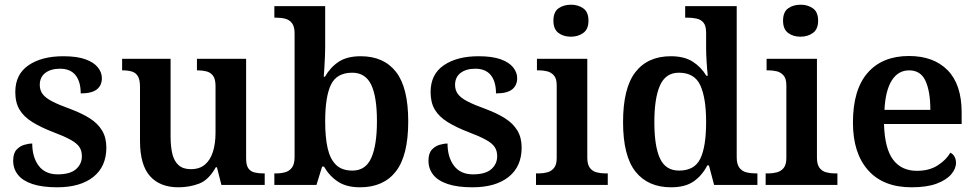

<svg xmlns="http://www.w3.org/2000/svg" viewBox="-20 -786 4152 816"><path d="M223 10Q159 10 117.5 -4Q76 -18 56 -43.5Q36 -69 36 -103Q36 -134 50 -149.5Q64 -165 83 -170.5Q102 -176 117 -176Q117 -118 144.5 -81.5Q172 -45 225 -45Q278 -45 303 -67Q328 -89 328 -122Q328 -145 317.5 -161Q307 -177 280 -192Q253 -207 205 -225Q153 -245 117 -267.5Q81 -290 63 -320Q45 -350 45 -395Q45 -470 101 -508.5Q157 -547 249 -547Q307 -547 343 -534Q379 -521 396 -499.5Q413 -478 413 -454Q413 -423 391.5 -406Q370 -389 323 -389Q323 -439 301 -466.5Q279 -494 235 -494Q196 -494 172.5 -476Q149 -458 149 -425Q149 -403 161 -386.5Q173 -370 202 -355Q231 -340 281 -322Q329 -304 362.5 -282.5Q396 -261 414 -231Q432 -201 432 -159Q432 -78 376.5 -34Q321 10 223 10Z M738 10Q660 10 617.5 -37.5Q575 -85 575 -187V-417Q575 -447 566 -462Q557 -477 540.5 -482Q524 -487 501 -487H499V-536H705V-207Q705 -163 712.5 -132Q720 -101 739 -84Q758 -67 791 -67Q828 -67 851 -86.5Q874 -106 885 -141Q896 -176 896 -223V-420Q896 -450 885.5 -464Q875 -478 858 -482.5Q841 -487 820 -487H817V-536H1026V-113Q1026 -84 1035.5 -70.5Q1045 -57 1062 -53Q1079 -49 1099 -49H1105V0H921L902 -75H897Q867 -21 826 -5.5Q785 10 738 10Z M1510 10Q1452 10 1415.5 -14.5Q1379 -39 1357 -78H1349L1325 0H1146V-49H1154Q1174 -49 1192 -54Q1210 -59 1221 -74Q1232 -89 1232 -119V-644Q1232 -673 1221 -687.5Q1210 -702 1192 -706.5Q1174 -711 1152 -711H1146V-760H1362V-584Q1362 -569 1361 -544.5Q1360 -520 1358.5 -496.5Q1357 -473 1356 -460H1361Q1384 -500 1419.5 -523.5Q1455 -547 1513 -547Q1611 -547 1663 -480.5Q1715 -414 1715 -270Q1715 -125 1662.5 -57.5Q1610 10 1510 10ZM1478 -61Q1534 -61 1558 -115Q1582 -169 1582 -271Q1582 -375 1557.5 -426Q1533 -477 1477 -477Q1411 -477 1386.5 -426Q1362 -375 1362 -270Q1362 -202 1372.5 -156Q1383 -110 1408 -85.5Q1433 -61 1478 -61Z M1988 10Q1924 10 1882.5 -4Q1841 -18 1821 -43.5Q1801 -69 1801 -103Q1801 -134 1815 -149.5Q1829 -165 1848 -170.5Q1867 -176 1882 -176Q1882 -118 1909.5 -81.5Q1937 -45 1990 -45Q2043 -45 2068 -67Q2093 -89 2093 -122Q2093 -145 2082.5 -161Q2072 -177 2045 -192Q2018 -207 1970 -225Q1918 -245 1882 -267.5Q1846 -290 1828 -320Q1810 -350 1810 -395Q1810 -470 1866 -508.5Q1922 -547 2014 -547Q2072 -547 2108 -534Q2144 -521 2161 -499.5Q2178 -478 2178 -454Q2178 -423 2156.5 -406Q2135 -389 2088 -389Q2088 -439 2066 -466.5Q2044 -494 2000 -494Q1961 -494 1937.5 -476Q1914 -458 1914 -425Q1914 -403 1926 -386.5Q1938 -370 1967 -355Q1996 -340 2046 -322Q2094 -304 2127.5 -282.5Q2161 -261 2179 -231Q2197 -201 2197 -159Q2197 -78 2141.5 -34Q2086 10 1988 10Z M2258 0V-49H2271Q2288 -49 2305.5 -53.5Q2323 -58 2334.5 -72Q2346 -86 2346 -114V-424Q2346 -452 2334 -465.5Q2322 -479 2305 -483Q2288 -487 2271 -487H2262V-536H2476V-116Q2476 -87 2487 -72.5Q2498 -58 2516 -53.5Q2534 -49 2551 -49H2563V0ZM2406 -630Q2375 -630 2353.5 -646Q2332 -662 2332 -698Q2332 -735 2353.5 -750.5Q2375 -766 2407 -766Q2437 -766 2459 -750.5Q2481 -735 2481 -698Q2481 -662 2459 -646Q2437 -630 2406 -630Z M2832 10Q2734 10 2681 -56.5Q2628 -123 2628 -267Q2628 -412 2680.5 -479.5Q2733 -547 2831 -547Q2888 -547 2924 -524Q2960 -501 2982 -464H2988Q2985 -491 2983 -524.5Q2981 -558 2981 -582V-647Q2981 -676 2970 -689.5Q2959 -703 2940.5 -707Q2922 -711 2900 -711H2892V-760H3111V-118Q3111 -88 3122.5 -73Q3134 -58 3152.5 -53.5Q3171 -49 3194 -49H3199V0H3015L2993 -83H2986Q2964 -40 2928 -15Q2892 10 2832 10ZM2866 -61Q2932 -61 2956.5 -112Q2981 -163 2981 -268Q2981 -369 2956.5 -423Q2932 -477 2865 -477Q2809 -477 2785 -423Q2761 -369 2761 -267Q2761 -164 2785 -112.5Q2809 -61 2866 -61Z M3234 0V-49H3247Q3264 -49 3281.5 -53.5Q3299 -58 3310.5 -72Q3322 -86 3322 -114V-424Q3322 -452 3310 -465.5Q3298 -479 3281 -483Q3264 -487 3247 -487H3238V-536H3452V-116Q3452 -87 3463 -72.5Q3474 -58 3492 -53.5Q3510 -49 3527 -49H3539V0ZM3382 -630Q3351 -630 3329.5 -646Q3308 -662 3308 -698Q3308 -735 3329.5 -750.5Q3351 -766 3383 -766Q3413 -766 3435 -750.5Q3457 -735 3457 -698Q3457 -662 3435 -646Q3413 -630 3382 -630Z M3854 10Q3734 10 3669.5 -62.5Q3605 -135 3605 -265Q3605 -405 3667.5 -476.5Q3730 -548 3843 -548Q3948 -548 4007.5 -487.5Q4067 -427 4067 -308V-259H3737Q3740 -155 3775.5 -107.5Q3811 -60 3877 -60Q3929 -60 3965 -83Q4001 -106 4019 -137Q4030 -132 4036.5 -120.5Q4043 -109 4043 -94Q4043 -69 4022.5 -45Q4002 -21 3960.5 -5.5Q3919 10 3854 10ZM3934 -319Q3934 -397 3913.5 -442Q3893 -487 3844 -487Q3797 -487 3770 -444Q3743 -401 3739 -319Z"/></svg>

Font: Noto Serif Gujarati SemiBold
Style: Regular
Weight: 600
Version: Version 2.102